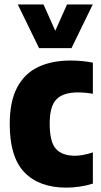

<svg xmlns="http://www.w3.org/2000/svg" viewBox="-20 -828 452 858"><path d="M276.5 10.5Q155 10.5 89.2 -57.8Q23.5 -126 23.5 -273.5Q23.5 -375 56.8 -437.5Q90 -500 151 -528.8Q212 -557.5 295 -557.5Q348 -557.5 395 -548V-409Q361 -415 328 -415Q262 -415 232 -383.8Q202 -352.5 202 -276.5Q202 -193.5 230 -162.8Q258 -132 315 -132Q349.5 -132 395 -147V-7.5Q367 1.5 336 6Q305 10.5 276.5 10.5ZM154.5 -613 59.5 -808H174.5L227 -690.5L279.5 -808H394.5L299.5 -613Z"/></svg>

Font: Encode Sans Condensed Condensed ExtraBold
Style: Regular
Weight: 800
Width: 3
Designer: Multiple Designers
Foundry: Impallari Type
Version: Version 3.000; ttfautohint (v1.8.3) -l 8 -r 50 -G 200 -x 14 